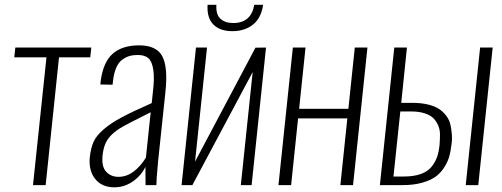

<svg xmlns="http://www.w3.org/2000/svg" viewBox="-20 -778 2108 807"><path d="M118.7 0 175.3 -537.1H40L44.4 -578.1H363.8L359.4 -537.1H228L171.9 0Z M478 -34.7Q512.7 -34.7 542.5 -57.6Q572.3 -80.6 593.3 -115.7L613.3 -306.2Q508.8 -254.4 481 -236.8Q437 -208 422.9 -173.8Q414.1 -153.8 411.1 -124.5Q406.2 -77.6 426.3 -56.2Q446.3 -34.7 478 -34.7ZM460.4 9.3Q408.2 9.3 380.1 -25.9Q352.1 -61 357.4 -117.2Q361.8 -155.8 373 -181.4Q384.3 -207 414.6 -233.4Q444.8 -259.8 490.5 -284.2Q536.1 -308.6 617.7 -344.7L622.1 -386.2Q629.9 -448.2 624.5 -483.9Q619.1 -519.5 604 -533.2Q588.9 -546.9 558.6 -546.9Q539.6 -546.9 524.2 -542.5Q508.8 -538.1 493.7 -527.1Q478.5 -516.1 468.5 -493.4Q458.5 -470.7 455.1 -438L453.1 -421.9L401.9 -422.9Q401.9 -423.8 402.6 -430.7Q403.3 -437.5 403.3 -438.5Q414.1 -517.6 454.1 -552.5Q494.1 -587.4 564.9 -587.4Q637.2 -587.4 661.9 -542Q686.5 -496.6 675.3 -391.6L644.5 -100.6Q636.7 -15.1 637.2 0H591.8Q591.3 -65.4 591.3 -76.7Q572.8 -39.1 537.6 -14.9Q502.4 9.3 460.4 9.3Z M956.5 -647Q904.8 -647 877 -674.8Q849.1 -702.6 852.5 -757.8H889.6Q886.7 -717.8 906.2 -699.5Q925.8 -681.2 960 -681.2Q1035.6 -681.2 1048.8 -757.8H1085.9Q1078.1 -702.6 1043.5 -674.8Q1008.8 -647 956.5 -647ZM743.2 0 803.7 -578.1H850.1L799.8 -98.6L1053.7 -577.6L1098.1 -578.1L1037.6 0H992.2L1042 -475.1L788.6 0Z M1150.4 0 1210.9 -578.1H1264.2L1237.3 -320.8H1444.3L1471.2 -578.1H1524.4L1463.9 0H1410.6L1439.9 -280.3H1232.9L1203.6 0Z M1937.5 0 1998 -578.1H2050.8L1990.2 0ZM1633.8 -36.1H1677.2Q1719.2 -36.1 1748.5 -46.6Q1777.8 -57.1 1793.7 -76.9Q1809.6 -96.7 1817.1 -118.4Q1824.7 -140.1 1827.6 -169.9Q1829.1 -190.9 1829.3 -210.9Q1829.6 -231 1822.5 -248.8Q1815.4 -266.6 1802.7 -280Q1790 -293.5 1765.6 -301.5Q1741.2 -309.6 1707.5 -309.6H1662.6ZM1576.7 0 1637.2 -578.1H1690.4L1666.5 -345.7H1712.9Q1750.5 -345.7 1779.5 -338.6Q1808.6 -331.5 1826.7 -319.1Q1844.7 -306.6 1856.9 -289.8Q1869.1 -272.9 1873.3 -253.4Q1877.4 -233.9 1879.2 -212.4Q1880.9 -190.9 1877.4 -169.4Q1874.5 -142.1 1868.2 -119.9Q1861.8 -97.7 1847.2 -74.5Q1832.5 -51.3 1811 -35.6Q1789.6 -20 1754.2 -10Q1718.8 0 1673.3 0Z"/></svg>

Font: Oswald
Style: Extra-Light
Weight: 200
Designer: Vernon Adams
Foundry: Vernon Adams
Version: 3.0; ttfautohint (v0.94.23-7a4d-dirty) -l 8 -r 50 -G 200 -x 